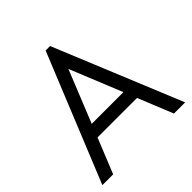

<svg xmlns="http://www.w3.org/2000/svg" viewBox="-186 -858 1007 1007"><g transform="rotate(-45 317.0 -355.0)"><path d="M624 0H541L462 -195H169L90 0H10L299 -710H332ZM315 -557 198 -267H433Z"/></g></svg>

Font: Tilda Sans
Style: Regular
Weight: 400
Designer: ParaType Ltd
Foundry: ParaType Ltd
Version: Version 1.002W